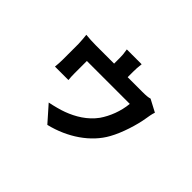

<svg xmlns="http://www.w3.org/2000/svg" viewBox="-140 -915 1281 1281"><g transform="rotate(45 500.0 -274.5)"><path d="M857 -474 770 -520C756 -515 734 -513 700 -513H561V-566C561 -588 562 -606 566 -640H426C432 -606 433 -588 433 -566V-513H262C231 -513 193 -515 166 -518C168 -498 172 -458 172 -439C172 -410 172 -313 172 -287C172 -265 170 -240 168 -220H295C293 -236 292 -262 292 -280C292 -303 292 -370 292 -397H697C690 -321 660 -246 622 -191C573 -123 500 -80 430 -54C402 -43 345 -28 308 -21L407 91C560 54 692 -35 757 -154C797 -225 831 -335 842 -406C844 -421 850 -455 857 -474Z"/></g></svg>

Font: Noto Sans Mono CJK HK
Style: Bold
Weight: 700
Designer: Ryoko NISHIZUKA 西塚涼子 (kana, bopomofo & ideographs); Paul D. Hunt (Latin, Greek & Cyrillic); Sandoll Communications 산돌커뮤니
Foundry: Adobe
Version: Version 2.004;hotconv 1.0.118;makeotfexe 2.5.65603